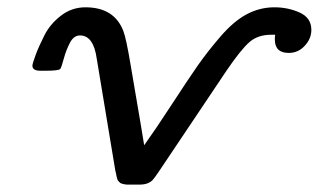

<svg xmlns="http://www.w3.org/2000/svg" viewBox="-20 -498 873 526"><path d="M68.8 -317.9Q68.8 -323.7 77.4 -346.9Q85.9 -370.1 101.6 -401.1Q117.2 -432.1 147 -455.1Q176.8 -478 213.9 -478Q293 -478 317.9 -413.1Q325.7 -393.1 337.9 -319.8Q373 -114.7 375 -100.1Q405.8 -143.1 450 -210.9Q494.1 -278.8 521 -317.4Q547.9 -356 584 -397.9Q620.1 -439.9 656 -459Q691.9 -478 731.9 -478Q769 -478 801 -463.6Q833 -449.2 833 -416Q833 -392.1 814.9 -372.6Q796.9 -353 771 -353Q732.9 -353 732.9 -390.1Q732.9 -397.9 733.9 -402.8H723.1Q687 -402.8 664.1 -383.3Q641.1 -363.8 601.1 -305.2L413.1 -24.9Q403.3 -10.7 398.7 -5.4Q394 0 385 3.9Q376 7.8 360.8 7.8H331.1Q325.2 7.8 320.6 6.8Q315.9 5.9 313 4.9Q310.1 3.9 307.6 1.5Q305.2 -1 303.5 -2.9Q301.8 -4.9 300.8 -9Q299.8 -13.2 299.3 -15.1Q298.8 -17.1 297.9 -22.5Q296.9 -27.8 295.9 -30.8L245.1 -336.9Q236.3 -400.9 199.2 -400.9Q182.1 -400.9 171.6 -380.9Q161.1 -360.8 154.5 -336.4Q147.9 -312 145 -309.1Q141.1 -304.2 104 -304.2H92.8Q68.8 -303.7 68.8 -317.9Z"/></svg>

Font: CMU Concrete
Style: BoldItalic
Weight: 700
Italic angle: -14.04°
Version: Version 0.7.0